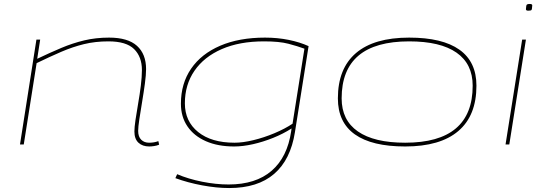

<svg xmlns="http://www.w3.org/2000/svg" viewBox="-20 -730 2761 970"><path d="M164 -530H183L168 -433Q233 -464 290 -488Q347 -512 405.5 -526Q464 -540 531 -540Q626 -540 672 -498.5Q718 -457 718 -381Q718 -352 712 -307.5Q706 -263 698 -215.5Q690 -168 684 -128Q678 -88 678 -69Q678 -39 693.5 -24Q709 -9 733 -9Q759 -9 780 -17L784 1Q772 6 758 8Q744 10 734 10Q700 10 679.5 -9Q659 -28 659 -66Q659 -86 664.5 -124Q670 -162 678 -207.5Q686 -253 691.5 -297.5Q697 -342 697 -376Q697 -443 657.5 -482Q618 -521 528 -521Q461 -521 404 -507Q347 -493 290 -468.5Q233 -444 165 -411L100 0H81Z M866 170 875 150Q931 174 1001 188Q1071 202 1135 202Q1272 202 1352 133Q1432 64 1451 -67L1453 -81Q1411 -54 1360 -33.5Q1309 -13 1258 -1.5Q1207 10 1163 10Q1081 10 1020.5 -16.5Q960 -43 927 -91.5Q894 -140 894 -206Q894 -308 945.5 -383Q997 -458 1092.5 -499Q1188 -540 1319 -540Q1382 -540 1438.5 -528.5Q1495 -517 1539 -497L1470 -62Q1448 77 1365 148.5Q1282 220 1138 220Q1074 220 1001.5 206.5Q929 193 866 170ZM1518 -484Q1483 -497 1437 -509Q1391 -521 1314 -521Q1190 -521 1100.5 -482Q1011 -443 962.5 -372.5Q914 -302 914 -208Q914 -117 981 -63Q1048 -9 1165 -9Q1207 -9 1260.5 -22Q1314 -35 1366.5 -57Q1419 -79 1458 -105Z M2027 10Q1859 10 1773 -51Q1687 -112 1687 -233Q1687 -384 1778.5 -462Q1870 -540 2047 -540Q2215 -540 2301 -479Q2387 -418 2387 -297Q2387 -146 2295.5 -68Q2204 10 2027 10ZM2027 -9Q2368 -9 2368 -297Q2368 -407 2286.5 -464Q2205 -521 2047 -521Q1706 -521 1706 -233Q1706 -123 1788 -66Q1870 -9 2027 -9Z M2656 -710Q2669 -710 2669 -703Q2668 -683 2665 -679.5Q2662 -676 2648 -676Q2644 -676 2640.5 -677.5Q2637 -679 2637 -684Q2638 -704 2642 -707Q2646 -710 2656 -710ZM2534 0 2618 -530H2637L2553 0Z"/></svg>

Font: Georama ExtraExtended Thin
Style: Italic
Weight: 100
Width: 8
Italic angle: -9°
Designer: Jean-Baptiste Levee
Foundry: Production Type
Version: Version 1.000